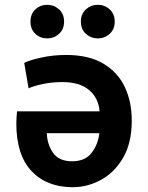

<svg xmlns="http://www.w3.org/2000/svg" viewBox="-20 -767 616 800"><path d="M283 13Q175 13 111.5 -54Q48 -121 48 -253Q48 -264 49 -278.5Q50 -293 51 -303H395Q390 -360 350.5 -392.5Q311 -425 240 -425Q196 -425 158.5 -417Q121 -409 99 -399L81 -505Q102 -516 151.5 -527Q201 -538 256 -538Q350 -538 410.5 -502Q471 -466 500 -404.5Q529 -343 529 -265Q529 -172 493.5 -110.5Q458 -49 401.5 -18Q345 13 283 13ZM281 -95Q335 -95 362 -130.5Q389 -166 394 -212H175Q177 -164 201.5 -129.5Q226 -95 281 -95ZM387 -607Q359 -607 338 -626Q317 -645 317 -677Q317 -709 338 -728Q359 -747 387 -747Q416 -747 437 -728Q458 -709 458 -677Q458 -645 437 -626Q416 -607 387 -607ZM177 -607Q148 -607 127.5 -626Q107 -645 107 -677Q107 -709 127.5 -728Q148 -747 177 -747Q205 -747 226 -728Q247 -709 247 -677Q247 -645 226 -626Q205 -607 177 -607Z"/></svg>

Font: Ubuntu Sans
Style: Bold
Weight: 700
Designer: Dalton Maag Ltd
Foundry: Dalton Maag Ltd
Version: Version 1.006; ttfautohint (v1.8.4.7-5d5b)